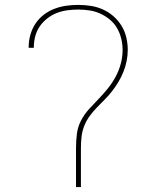

<svg xmlns="http://www.w3.org/2000/svg" viewBox="-20 -763 640 783"><path d="M290 0V-159Q290 -188 293.5 -216.5Q297 -245 310 -270.5Q323 -296 342.5 -317.5Q362 -339 382 -359.5Q402 -380 420 -402.5Q438 -425 451.5 -450Q465 -475 472.5 -503Q480 -531 480 -559Q480 -582 474.5 -605Q469 -628 457.5 -648Q446 -668 428 -683Q410 -698 389 -707.5Q368 -717 345 -720.5Q322 -724 299 -724Q277 -724 254.5 -721Q232 -718 211.5 -710Q191 -702 173 -688Q155 -674 142.5 -656Q130 -638 124 -616Q118 -594 118 -572Q118 -571 118 -570Q118 -569 118 -568H97Q97 -569 97 -570Q97 -571 97 -572Q97 -597 104 -621.5Q111 -646 124.5 -666.5Q138 -687 158 -702.5Q178 -718 201.5 -727Q225 -736 249.5 -739.5Q274 -743 299 -743Q325 -743 350.5 -739Q376 -735 399.5 -724.5Q423 -714 442.5 -697Q462 -680 475.5 -658Q489 -636 495 -610.5Q501 -585 501 -560Q501 -537 496.5 -514.5Q492 -492 483.5 -470.5Q475 -449 463 -429Q451 -409 437 -391Q423 -373 407 -357Q391 -341 375 -324.5Q359 -308 345.5 -289.5Q332 -271 323.5 -249.5Q315 -228 312.5 -205Q310 -182 310 -159V0Z"/></svg>

Font: Iosevka Curly Thin Extended
Style: Regular
Weight: 100
Width: 7
Monospace: yes
Designer: Belleve Invis
Foundry: Belleve Invis
Version: Version 11.1.0; ttfautohint (v1.8.3)